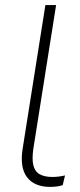

<svg xmlns="http://www.w3.org/2000/svg" viewBox="-20 -725 315 753"><path d="M177 8Q115 8 86 -30Q57 -68 69 -143L158 -705H200L111 -143Q105 -103 110.5 -78Q116 -53 135 -42Q154 -31 185 -31Q198 -31 210 -32.5Q222 -34 235 -37L226 1Q215 5 201.5 6.5Q188 8 177 8Z"/></svg>

Font: Nunito Sans 12pt ExtraLight 12pt ExtraLight
Style: Italic
Weight: 250
Italic angle: -9°
Version: Version 3.101;gftools[0.9.27]